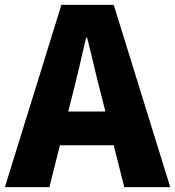

<svg xmlns="http://www.w3.org/2000/svg" viewBox="-28 -765 716 785"><path d="M-8 0H174L217 -171H437L480 0H668L437 -745H223ZM251 -309 267 -372C286 -446 306 -533 324 -611H328C348 -535 367 -446 387 -372L403 -309Z"/></svg>

Font: Noto Sans HK Black
Style: Regular
Weight: 900
Designer: Ryoko NISHIZUKA 西塚涼子 (kana, bopomofo & ideographs); Paul D. Hunt (Latin, Greek & Cyrillic); Sandoll Communications 산돌커뮤니
Foundry: Adobe
Version: Version 2.004;hotconv 1.0.118;makeotfexe 2.5.65603